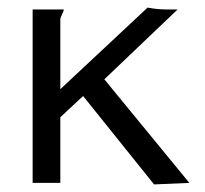

<svg xmlns="http://www.w3.org/2000/svg" viewBox="-20 -482 540 506"><path d="M199 -229 139 -173V0H66V-457H148Q148 -453 143.5 -444Q139 -435 139 -431V-247L369 -462Q394 -457 422 -457H448L255 -273L479 0L386 4Z"/></svg>

Font: Vazir Code FD
Style: Code-FD
Weight: 400
Foundry: DejaVu fonts team - Redesigned by Saber Rastikerdar
Version: Version 1.1.2